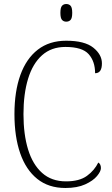

<svg xmlns="http://www.w3.org/2000/svg" viewBox="-20 -927 559 957"><path d="M306 10Q222 10 165.5 -35.5Q109 -81 80.5 -163.5Q52 -246 52 -358Q52 -471 81.5 -553Q111 -635 168.5 -679.5Q226 -724 310 -724Q402 -724 445 -689.5Q488 -655 488 -611Q488 -562 454 -562Q454 -621 422 -657Q390 -693 306 -693Q236 -693 189.5 -651.5Q143 -610 120 -534.5Q97 -459 97 -358Q97 -257 120 -182Q143 -107 190 -65Q237 -23 309 -23Q376 -23 413.5 -50.5Q451 -78 470 -117Q483 -109 483 -89Q483 -73 463.5 -49.5Q444 -26 404.5 -8Q365 10 306 10ZM310 -819Q297 -819 289 -828Q281 -837 281 -863Q281 -889 289 -898Q297 -907 310 -907Q324 -907 332 -898Q340 -889 340 -863Q340 -837 332 -828Q324 -819 310 -819Z"/></svg>

Font: Noto Serif Lao SemiCondensed ExtraLight
Style: Regular
Weight: 200
Width: 4
Designer: Monotype Design Team
Foundry: Monotype Imaging Inc.
Version: Version 2.003; ttfautohint (v1.8.4.7-5d5b)